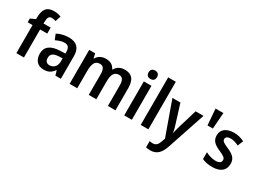

<svg xmlns="http://www.w3.org/2000/svg" viewBox="-46 -1591 3559 2658"><g transform="rotate(30 1733.0 -262.5)"><path d="M327 -448V-543H213V-571C214 -640 232 -668 274 -668C297 -668 320 -662 340 -656L368 -744C333 -757 299 -765 256 -765C144 -765 93 -704 93 -566V-544L14 -508V-448H92V0H213V-448Z M617 -552C544 -552 479 -534 428 -506L463 -420C509 -442 555 -459 599 -459C653 -459 683 -431 683 -359V-334L601 -331C452 -326 376 -268 376 -157C376 -53 435 10 528 10C608 10 649 -17 690 -74H694L716 0H803V-364C803 -489 740 -552 617 -552ZM626 -255 683 -257V-209C683 -128 635 -83 572 -83C528 -83 500 -108 500 -161C500 -219 534 -251 626 -255Z M1509 -553C1443 -553 1390 -525 1359 -469H1352C1329 -522 1281 -553 1207 -553C1141 -553 1088 -524 1060 -472H1054L1038 -543H943V0H1065V-266C1065 -384 1088 -451 1169 -451C1224 -451 1249 -413 1249 -330V0H1370V-282C1370 -392 1398 -451 1475 -451C1529 -451 1555 -414 1555 -329V0H1676V-356C1676 -492 1620 -553 1509 -553Z M1878 -752C1838 -752 1810 -733 1810 -685C1810 -638 1838 -618 1878 -618C1917 -618 1945 -638 1945 -685C1945 -733 1917 -752 1878 -752ZM1938 -543H1816V0H1938Z M2202 0V-760H2080V0Z M2273 -543 2466 -3 2450 43C2429 106 2404 138 2350 138C2331 138 2312 136 2299 132V232C2317 236 2339 240 2367 240C2473 240 2528 179 2568 61L2770 -543H2644L2554 -244C2542 -203 2531 -162 2526 -132H2522C2517 -167 2506 -206 2494 -244L2401 -543Z M2989 -714H2864L2884 -456H2970Z M3428 -155C3428 -243 3377 -282 3289 -321C3203 -360 3178 -374 3178 -409C3178 -440 3206 -460 3255 -460C3296 -460 3343 -445 3385 -424L3421 -513C3369 -538 3317 -553 3255 -553C3139 -553 3062 -498 3062 -403C3062 -317 3112 -277 3200 -238C3288 -200 3311 -181 3311 -147C3311 -109 3283 -87 3222 -87C3171 -87 3108 -106 3063 -131V-22C3108 0 3159 10 3227 10C3357 10 3428 -50 3428 -155Z"/></g></svg>

Font: Noto Sans Myanmar UI SemiCondensed SemiBold
Style: Regular
Weight: 600
Width: 4
Designer: Monotype Design Team
Foundry: Monotype Imaging Inc.
Version: Version 2.103